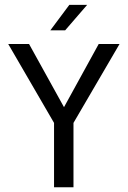

<svg xmlns="http://www.w3.org/2000/svg" viewBox="-20 -790 540 810"><path d="M14.6 -604.5H102.5L250 -337.9L396.5 -604.5H484.4L290 -271.5V0H208V-271.5ZM272.5 -769.5H347.7L254.9 -662.1H192.4Z"/></svg>

Font: BabelStone Irk Bitig Colour
Style: Regular
Weight: 400
Designer: Andrew West
Foundry: BabelStone
Version: Version 1.03 June 7, 2023